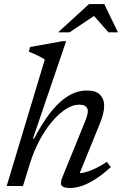

<svg xmlns="http://www.w3.org/2000/svg" viewBox="-20 -932 611 962"><path d="M132 -119 95 0H13.5L204.5 -634Q195.5 -640 182.2 -647Q169 -654 154 -660.8Q139 -667.5 124.5 -673L130.5 -696.5L295 -726H311.5L145 -237.5L151 -238Q182 -297.5 213.8 -342.5Q245.5 -387.5 278 -417.8Q310.5 -448 344.5 -463.2Q378.5 -478.5 414 -478.5Q461.5 -478.5 481.8 -456.8Q502 -435 502 -402Q502 -384 496.2 -360.2Q490.5 -336.5 476 -302L369 -39L364.5 -64Q384.5 -63 408.5 -69.2Q432.5 -75.5 459.5 -88.8Q486.5 -102 515.5 -121L535 -94.5Q490 -54 453 -31.2Q416 -8.5 385.8 0.8Q355.5 10 330.5 10Q298.5 10 289.2 -2Q280 -14 293.5 -46.5L405.5 -321.5Q413 -340.5 416.5 -353.2Q420 -366 420 -375.5Q420 -390 409.8 -398.8Q399.5 -407.5 375.5 -407.5Q344 -407.5 309.2 -385Q274.5 -362.5 241 -323Q207.5 -283.5 179.2 -231Q151 -178.5 132 -119ZM271 -770 426 -911.5H502.5L571 -770H523.5L444.5 -859.5H462L328.5 -770Z"/></svg>

Font: Newsreader 12pt
Style: Italic
Weight: 400
Italic angle: -17°
Version: Version 1.003